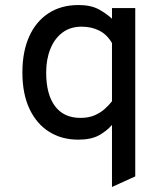

<svg xmlns="http://www.w3.org/2000/svg" viewBox="-20 -543 656 763"><path d="M425 200V-46.5Q402.5 -21 371.8 -4.5Q341 12 291 12Q225 12 175 -19.5Q125 -51 97 -110.8Q69 -170.5 69 -255Q69 -338 96 -398Q123 -458 173 -490.5Q223 -523 292.5 -523Q341 -523 372.5 -505.8Q404 -488.5 425 -468.5V-511H517.5V158ZM300 -74.5Q333 -74.5 357 -85.2Q381 -96 397.5 -111.2Q414 -126.5 425 -140.5V-372Q405.5 -405.5 374.8 -421.2Q344 -437 304.5 -437Q259 -437 227.8 -413.2Q196.5 -389.5 180 -348.2Q163.5 -307 163.5 -255Q163.5 -168 198.5 -121.2Q233.5 -74.5 300 -74.5Z"/></svg>

Font: Overpass Mono Medium
Style: Regular
Weight: 500
Monospace: yes
Designer: Delve Withrington, Dave Bailey
Foundry: Delve Fonts LLC
Version: Version 4.000